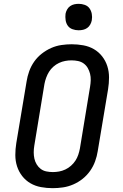

<svg xmlns="http://www.w3.org/2000/svg" viewBox="-20 -974 640 1002"><path d="M255 8Q224 8 194 2.5Q164 -3 139 -17.5Q114 -32 96 -55Q78 -78 69 -106Q60 -134 60 -165Q60 -196 65 -227L119 -550Q123 -576 132.5 -602.5Q142 -629 158.5 -652.5Q175 -676 198 -694Q221 -712 247 -723.5Q273 -735 300.5 -739Q328 -743 354 -743Q385 -743 415 -737.5Q445 -732 470 -717.5Q495 -703 513 -680Q531 -657 540 -629Q549 -601 549 -570Q549 -539 544 -508L490 -185Q486 -159 476.5 -132.5Q467 -106 450.5 -82.5Q434 -59 411.5 -41Q389 -23 362.5 -11.5Q336 0 308.5 4Q281 8 255 8ZM256 -76Q272 -76 288.5 -79Q305 -82 321 -89.5Q337 -97 350.5 -109Q364 -121 373.5 -135.5Q383 -150 388.5 -166.5Q394 -183 397 -199L450 -521Q453 -539 453.5 -556Q454 -573 450 -589Q446 -605 438 -619Q430 -633 417 -642.5Q404 -652 387.5 -655.5Q371 -659 353 -659Q337 -659 320.5 -656Q304 -653 288 -645.5Q272 -638 258.5 -626Q245 -614 236 -599.5Q227 -585 221 -568.5Q215 -552 212 -536L159 -214Q156 -196 156 -179Q156 -162 159.5 -146Q163 -130 171.5 -116Q180 -102 192.5 -92.5Q205 -83 221.5 -79.5Q238 -76 256 -76ZM390 -816Q374 -816 358.5 -821.5Q343 -827 334 -839.5Q325 -852 322.5 -868.5Q320 -885 322 -902Q324 -913 330 -924Q336 -935 346 -942Q356 -949 367.5 -951.5Q379 -954 391 -954Q407 -954 422.5 -948.5Q438 -943 447 -930.5Q456 -918 459 -901.5Q462 -885 459 -868Q457 -857 451 -846Q445 -835 435 -828Q425 -821 413.5 -818.5Q402 -816 390 -816Z"/></svg>

Font: Iosevka Etoile Medium
Style: Italic
Weight: 500
Italic angle: -9°
Designer: Belleve Invis
Foundry: Belleve Invis
Version: Version 22.1.2; ttfautohint (v1.8.4)